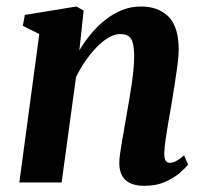

<svg xmlns="http://www.w3.org/2000/svg" viewBox="-20 -576 644 606"><path d="M230.5 -417Q247 -445 268 -470Q289 -495 313.5 -514.2Q338 -533.5 366 -544.5Q394 -555.5 425 -555.5Q479.5 -555.5 511.8 -523.5Q544 -491.5 544 -418.5Q544 -399.5 540 -369.2Q536 -339 530.8 -306.2Q525.5 -273.5 521 -245.5Q516.5 -220 511.5 -191.5Q506.5 -163 502.8 -136.8Q499 -110.5 498.5 -91.5Q498.5 -74 503.5 -68Q508.5 -62 515.5 -62Q524.5 -62 535 -67.2Q545.5 -72.5 561 -85.5L573.5 -57Q567.5 -48 549.5 -32Q531.5 -16 503 -2.8Q474.5 10.5 435.5 10.5Q405.5 10.5 388 0.8Q370.5 -9 363.5 -25.2Q356.5 -41.5 356.5 -61Q356.5 -73 359 -91Q361.5 -109 365.2 -130.8Q369 -152.5 373 -175.2Q377 -198 380.5 -219Q384.5 -240.5 388.5 -264.5Q392.5 -288.5 396 -312.8Q399.5 -337 401.5 -359.5Q403.5 -382 403.5 -401Q403 -427 398.8 -441.8Q394.5 -456.5 384.8 -462.5Q375 -468.5 359 -468.5Q342 -468.5 323 -457.5Q304 -446.5 285.2 -427.2Q266.5 -408 249.8 -383.8Q233 -359.5 220 -333L174.5 0H41L104 -468.5L52 -494.5L58.5 -529L221.5 -555.5L244 -542.5Z"/></svg>

Font: Merriweather 48pt
Style: Bold Italic
Weight: 700
Italic angle: -7.8°
Version: Version 2.101